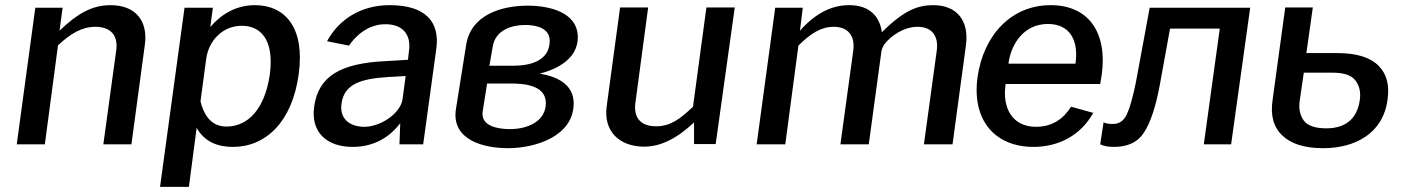

<svg xmlns="http://www.w3.org/2000/svg" viewBox="-20 -560 5465 745"><path d="M154 0 205 -384C255 -431 299 -456 350 -456C410 -456 439 -422 431 -365L381 0H490L542 -386C555 -479 506 -540 409 -540C336 -540 279 -506 211 -441L223 -530H117L45 0Z M713 165 743 -64C776 -5 832 10 884 10C1011 10 1114 -87 1139 -272C1164 -453 1086 -540 969 -540C879 -540 822 -486 796 -455L806 -530H696L601 165ZM859 -69C807 -69 774 -102 758 -167L780 -331C790 -405 846 -460 918 -460C988 -460 1045 -411 1027 -271C1007 -135 941 -69 859 -69Z M1348 10C1422 10 1486 -20 1533 -82L1530 0H1622L1673 -371C1687 -474 1633 -540 1492 -540C1380 -540 1294 -484 1249 -400L1334 -383C1375 -441 1425 -466 1476 -466C1542 -466 1576 -426 1567 -363L1563 -328L1479 -323C1299 -315 1215 -263 1199 -146C1185 -47 1248 10 1348 10ZM1394 -68C1335 -68 1297 -101 1305 -157C1315 -234 1379 -254 1484 -261L1554 -265L1542 -175C1534 -120 1457 -68 1394 -68Z M1951 15C2057 15 2206 -31 2206 -159C2206 -233 2141 -263 2076 -274V-275C2145 -292 2222 -334 2222 -415C2222 -515 2107 -538 2028 -538C1926 -538 1808 -503 1789 -387L1749 -136C1731 -16 1858 15 1951 15ZM1870 -236H1960C2013 -236 2098 -230 2098 -160C2098 -89 2027 -59 1959 -59C1913 -59 1844 -70 1853 -128ZM2019 -463C2063 -463 2113 -450 2113 -402C2113 -324 2038 -305 1972 -305H1879L1892 -380C1901 -435 1952 -463 2019 -463Z M2477 9H2480C2543 9 2606 -22 2673 -85V-1H2757L2831 -531H2721L2669 -146C2619 -98 2581 -70 2526 -70C2462 -70 2437 -107 2446 -165L2495 -531H2386L2334 -147C2321 -51 2383 8 2477 9Z M3027 0 3078 -383C3125 -430 3166 -456 3215 -456C3270 -456 3298 -422 3291 -365L3241 0H3351L3400 -360C3402 -371 3405 -378 3413 -390C3438 -422 3488 -456 3540 -456C3595 -456 3622 -422 3615 -365L3565 0H3676L3728 -384C3741 -480 3693 -540 3601 -540C3544 -540 3489 -522 3402 -435C3393 -497 3354 -540 3275 -540C3214 -540 3150 -515 3084 -441L3095 -530H2988L2916 0Z M4249 -234 4255 -271C4277 -431 4206 -540 4057 -540C3904 -540 3796 -424 3773 -260C3750 -91 3843 10 3990 10C4087 10 4173 -34 4222 -122L4136 -146C4106 -98 4062 -68 4000 -68C3909 -68 3868 -139 3882 -234ZM3893 -313C3903 -391 3954 -467 4046 -467C4133 -467 4166 -401 4153 -313Z M4520 -449H4713L4651 0H4757L4831 -530H4441L4387 -238C4376 -186 4366 -147 4354 -120C4342 -92 4324 -79 4298 -79C4281 -79 4272 -81 4262 -85L4249 0C4263 7 4281 10 4302 10C4356 10 4395 -8 4419 -46C4444 -84 4464 -144 4480 -229Z M4918 -173C4909 -112 4921 -67 4956 -34C4989 -2 5042 15 5114 15C5238 15 5347 -42 5364 -174C5372 -229 5361 -273 5329 -305C5297 -337 5245 -354 5170 -354H5049L5074 -531H4967ZM5023 -168 5039 -278H5151C5195 -278 5224 -268 5239 -248C5255 -228 5261 -201 5256 -170C5245 -97 5199 -62 5126 -62C5084 -62 5054 -72 5039 -92C5024 -113 5019 -138 5023 -168Z"/></svg>

Font: Cheyenne Sans Medium
Style: Italic
Weight: 500
Italic angle: -8.13011°
Designer: The Public Sans project authors (U.S. Web Design System), Libre Franklin designed by Pablo Impallari and Rodrigo Fuenzal
Foundry: The Cheyenne Sans Project Authors
Version: Version 2.007